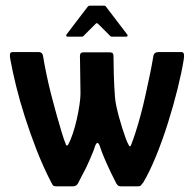

<svg xmlns="http://www.w3.org/2000/svg" viewBox="-20 -655 682 675"><path d="M160 -14Q132 -68 109 -127Q86 -186 67.5 -244Q49 -302 36.5 -353Q24 -404 17 -443Q14 -456 15 -464Q16 -472 25 -472H116Q128 -472 131 -460Q136 -429 143.5 -393Q151 -357 160.5 -320Q170 -283 179.5 -249.5Q189 -216 197 -189.5Q205 -163 211 -149Q213 -142 216 -143.5Q219 -145 220 -147Q228 -162 236 -185.5Q244 -209 250 -236Q256 -263 259.5 -287Q263 -311 263 -325Q263 -341 262.5 -360Q262 -379 262 -397.5Q262 -416 261.5 -432Q261 -448 261 -458Q261 -471 273 -471H367Q372 -471 375.5 -468.5Q379 -466 379 -459Q379 -433 380 -396Q381 -359 384 -316Q385 -301 389 -282Q393 -263 398.5 -243Q404 -223 410 -204Q416 -185 421.5 -170Q427 -155 432 -146Q437 -135 441 -146Q448 -163 456.5 -189.5Q465 -216 474 -249Q483 -282 491 -318.5Q499 -355 506.5 -390.5Q514 -426 519 -457Q521 -472 538 -472H617Q625 -472 626.5 -465Q628 -458 626 -446Q619 -402 604.5 -343.5Q590 -285 570.5 -223Q551 -161 528.5 -106Q506 -51 484 -14Q479 -7 475.5 -3.5Q472 0 467 0H405Q399 0 396 -2Q393 -4 389 -10Q381 -25 369.5 -49Q358 -73 347.5 -97.5Q337 -122 331 -141Q323 -164 314 -141Q312 -133 306 -118.5Q300 -104 293.5 -89Q287 -74 281 -62Q274 -49 266 -33.5Q258 -18 254 -10Q252 -6 247.5 -3Q243 0 237 0H179Q170 0 167.5 -2Q165 -4 160 -14ZM218 -526Q214 -526 213 -529Q212 -532 214 -534L288 -631Q291 -635 295 -635H346Q351 -635 353 -631L427 -534Q429 -532 428.5 -529Q428 -526 423 -526H374Q369 -526 366 -530L325 -571Q320 -576 316 -571L275 -530Q272 -526 267 -526Z"/></svg>

Font: Glory Thin SemiBold
Style: Regular
Weight: 600
Version: Version 1.011